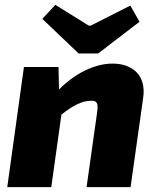

<svg xmlns="http://www.w3.org/2000/svg" viewBox="-20 -774 649 794"><path d="M386 -553 557 -684 519 -751 355 -668H347L209 -754L155 -696L305 -553ZM446 -511C372 -511 292 -472 224 -404L222 -497H79L10 0H192L234 -300C284 -340 320 -356 352 -357C381 -360 387 -348 382 -312L338 0H520L572 -369C586 -463 527 -511 446 -511Z"/></svg>

Font: Exo 2 Extra Bold
Style: Italic
Weight: 800
Italic angle: -8°
Designer: Natanael Gama
Version: Version 1.001;PS 001.001;hotconv 1.0.88;makeotf.lib2.5.64775